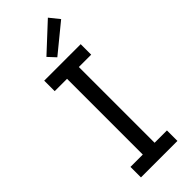

<svg xmlns="http://www.w3.org/2000/svg" viewBox="-301 -975 1010 1010"><g transform="rotate(-45 204.0 -470.0)"><path d="M68.4 -78.1H160.2V-641.6H68.4V-719.7H339.8V-641.6H248V-78.1H339.8V0H68.4ZM165 -799.8 316.4 -940.4 360.4 -885.7 204.1 -757.8Z"/></g></svg>

Font: Reddit Sans Fudge
Style: Regular
Weight: 400
Designer: Stephen Hutchings
Foundry: Reddit
Version: Version 1.011